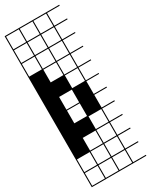

<svg xmlns="http://www.w3.org/2000/svg" viewBox="-254 -778 873 1108"><g transform="rotate(-30 182.0 -224.0)"><path d="M363.6 278.8H0V187.9H6.1V272.7H90.9V187.9H97V272.7H181.8V187.9H187.9V272.7H272.7V187.9H0V-727.3H363.6V-721.2H278.8V-636.4H363.6V-630.3H278.8V-545.5H363.6V-539.4H278.8V-454.5H363.6V-448.5H278.8V-363.6H363.6V-357.6H278.8V-272.7H363.6V-266.7H278.8V-181.8H363.6V-175.8H278.8V-90.9H363.6V-84.8H278.8V0H363.6V6.1H278.8V90.9H363.6V97H278.8V181.8H363.6V187.9H278.8V272.7H363.6ZM90.9 -636.4V-721.2H6.1V-636.4ZM187.9 -636.4H272.7V-721.2H187.9ZM97 -636.4H181.8V-721.2H97ZM187.9 -545.5H272.7V-630.3H187.9ZM6.1 -545.5H90.9V-630.3H6.1ZM97 -545.5H181.8V-630.3H97ZM6.1 -454.5H90.9V-539.4H6.1ZM187.9 -454.5H272.7V-539.4H187.9ZM97 -454.5H181.8V-539.4H97ZM187.9 -363.6H272.7V-448.5H187.9ZM97 -363.6H181.8V-448.5H97ZM187.9 -272.7H272.7V-357.6H187.9ZM97 -181.8H181.8V-266.7H97ZM97 -90.9H181.8V-175.8H97ZM187.9 0H272.7V-84.8H187.9ZM97 90.9H181.8V6.1H97ZM187.9 90.9H272.7V6.1H187.9ZM187.9 181.8H272.7V97H187.9ZM97 181.8H181.8V97H97ZM6.1 181.8H90.9V97H6.1Z"/></g></svg>

Font: Micro 5 Charted
Style: Regular
Weight: 400
Designer: Sarah Cadigan-Fried
Version: Version 1.000; ttfautohint (v1.8.4.7-5d5b)